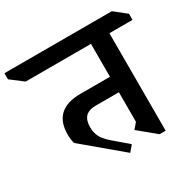

<svg xmlns="http://www.w3.org/2000/svg" viewBox="-245 -969 1185 1172"><g transform="rotate(-30 347.0 -383.5)"><path d="M604 -677V10H561L441 -89L474 -128V-336H312Q261 -336 238 -311.5Q215 -287 215 -239Q215 -201 229.5 -171.5Q244 -142 287 -105L384 -22L349 19L82 -205Q74 -234 74 -269Q74 -357 122.5 -401Q171 -445 265 -445H474V-677H14L-73 -743V-786H684L767 -720V-677Z"/></g></svg>

Font: InknutAntiqua
Style: Medium
Weight: 500
Designer: Claus Eggers Srensen
Foundry: Claus Eggers Srensen
Version: Version 1.000; ttfautohint (v1.2) -l 7 -r 28 -G 50 -x 13 -D 